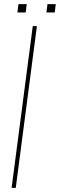

<svg xmlns="http://www.w3.org/2000/svg" viewBox="-20 -906 289 926"><path d="M249 -846ZM104 -846H64L69 -886H109ZM244 -846H204L209 -886H249ZM56 0H36L138 -780H158Z"/></svg>

Font: Tanohe Sans Thin
Style: Italic
Weight: 100
Designer: Village Type and Design LLC & Cristiano Sobral
Foundry: Cooper Hewitt Smithsonian Design Museum
Version: Version 1.00;September 29, 2021;FontCreator 13.0.0.2655 64-b